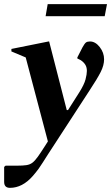

<svg xmlns="http://www.w3.org/2000/svg" viewBox="-42 -666 536 926"><path d="M6 240Q-22 240 -22 211V139L-15 133H41Q68 133 85 130.5Q102 128 114 119Q126 110 140 90.5Q154 71 175 38L189 16L82 -389L13 -418V-430L192 -466H195L280 -135H286L340 -220Q364 -258 370.5 -283Q377 -308 377 -324Q377 -342 369 -354.5Q361 -367 347 -376L331 -384V-389L356 -438Q366 -456 372.5 -461Q379 -466 392 -466Q418 -466 439 -439Q460 -412 460 -380Q460 -351 443.5 -318.5Q427 -286 390 -230L189 79Q174 102 164.5 117.5Q155 133 144.5 147.5Q134 162 116 183Q66 240 6 240ZM178 -588 188 -646H474L463 -588Z"/></svg>

Font: Spectral
Style: Bold Italic
Weight: 700
Italic angle: -10°
Designer: Jean-Baptiste Levee
Foundry: Production Type
Version: Version 2.001